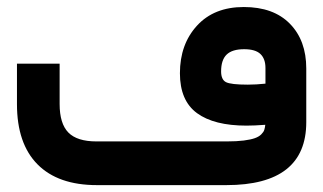

<svg xmlns="http://www.w3.org/2000/svg" viewBox="-20 -538 939 558"><path d="M502.9 -325.2Q502.9 -409.2 552.5 -463.4Q602.1 -517.6 688.5 -517.6Q774.9 -517.6 822.5 -469Q870.1 -420.4 870.1 -338.9V-183.1Q870.1 0 637.7 0H261.7Q148.9 0 89.1 -60.3Q29.3 -120.6 29.3 -235.4V-333.5V-353H48.8H133.8H153.3V-333.5V-235.8Q153.3 -178.7 178.7 -152.8Q204.1 -127 260.3 -127H639.2Q668 -127 688.5 -129.6Q709 -132.3 720.7 -136.5Q732.4 -140.6 739.3 -147.5Q746.1 -154.3 748 -160.4Q750 -166.5 751 -175.3Q719.2 -172.9 696.3 -172.9Q602.1 -172.9 552.5 -209.2Q502.9 -245.6 502.9 -325.2ZM689.5 -395Q654.8 -395 638.7 -379.4Q622.6 -363.8 622.6 -330.6Q622.6 -306.6 636.7 -299.3Q650.9 -292 700.2 -292Q724.1 -292 751.5 -294.9V-340.3Q751.5 -367.2 736.8 -381.1Q722.2 -395 689.5 -395Z"/></svg>

Font: Shabnam FD
Style: Bold
Weight: 700
Foundry: DejaVu fonts team - Redesigned by Saber Rastikerdar - Based on Vazir font
Version: Version 5.00;October 20, 2019;FontCreator 12.0.0.2547 64-bit